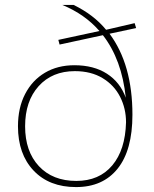

<svg xmlns="http://www.w3.org/2000/svg" viewBox="-20 -750 625 780"><path d="M425 -613Q518 -488 518 -284Q518 -140 458 -65Q398 10 289 10Q180 10 116.5 -57Q53 -124 53 -237Q53 -312 82 -368Q111 -424 162.5 -454.5Q214 -485 282 -485Q361 -485 414.5 -450.5Q468 -416 491 -353Q475 -508 398 -607L222 -569L217 -588L384 -624Q325 -692 233 -730H279Q361 -690 411 -629L527 -656L533 -636ZM492 -253Q492 -309 468 -356.5Q444 -404 397 -432.5Q350 -461 284 -461Q192 -461 137 -400Q82 -339 82 -237Q82 -135 138 -75Q194 -15 290 -15Q383 -15 436 -78Q489 -141 492 -253Z"/></svg>

Font: Work Sans ExtraLight
Style: Regular
Weight: 280
Designer: Wei Huang
Foundry: Wei Huang
Version: Version 1.500